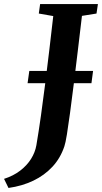

<svg xmlns="http://www.w3.org/2000/svg" viewBox="-111 -763 504 950"><path d="M-69 167 -91 122Q-44.5 107 -11 81.2Q22.5 55.5 42.8 23Q63 -9.5 69 -44.5Q80.5 -112 91.5 -190.2Q102.5 -268.5 113 -352Q123.5 -435.5 133.5 -519.8Q143.5 -604 152.5 -683.5L81 -696L87.5 -743H373.5L366.5 -696L294.5 -684.5Q284 -596.5 273.8 -510.2Q263.5 -424 253.8 -345.8Q244 -267.5 235.5 -204Q227 -140.5 220 -97.5Q213 -54.5 207.5 -39Q188 19.5 148.5 62Q109 104.5 53.8 131Q-1.5 157.5 -69 167ZM25.5 -351.5 34 -412H349.5L341.5 -351.5Z"/></svg>

Font: Merriweather 28pt
Style: Bold Italic
Weight: 700
Italic angle: -7.8°
Version: Version 2.101